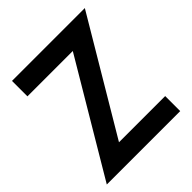

<svg xmlns="http://www.w3.org/2000/svg" viewBox="-192 -829 958 958"><g transform="rotate(-45 287.5 -350.0)"><path d="M44 -591V-700H558L205 -106H531V0H13L364 -591Z"/></g></svg>

Font: Jost* Medium
Style: Regular
Weight: 500
Version: Version 3.7